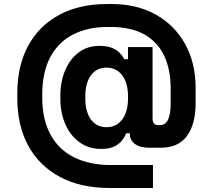

<svg xmlns="http://www.w3.org/2000/svg" viewBox="-20 -734 1054 954"><path d="M740 200H524Q381 200 278.5 145.5Q176 91 121 -9Q66 -109 66 -246V-270Q66 -407 120 -506.5Q174 -606 274 -660Q374 -714 512 -714H534Q660 -714 754 -661.5Q848 -609 900 -515Q952 -421 952 -296V-222Q952 -117 909 -58.5Q866 0 780 0H722Q675 0 650 -19Q625 -38 625 -70V-72H607Q599 -51 583.5 -33Q568 -15 544 -4.5Q520 6 483 6Q420 6 374.5 -27.5Q329 -61 304.5 -117Q280 -173 280 -242V-258Q280 -328 303.5 -384Q327 -440 370.5 -473Q414 -506 473 -506Q510 -506 534 -497Q558 -488 573 -473Q588 -458 598 -440H616V-500H738V-146Q738 -129 745 -120.5Q752 -112 769 -112H773Q802 -112 815 -139.5Q828 -167 828 -222V-294Q828 -389 795.5 -457.5Q763 -526 697 -563Q631 -600 530 -600H516Q415 -600 342 -562Q269 -524 229.5 -449.5Q190 -375 190 -266V-250Q190 -141 230.5 -66Q271 9 347.5 47.5Q424 86 532 86H740ZM509 -102Q558 -102 587 -140Q616 -178 616 -244V-256Q616 -322 587 -360Q558 -398 509 -398Q460 -398 432 -360Q404 -322 404 -256V-244Q404 -178 432 -140Q460 -102 509 -102Z"/></svg>

Font: Space Grotesk Variable Light
Style: Regular
Weight: 300
Designer: Florian Karsten
Foundry: Florian Karsten
Version: Version 2.000